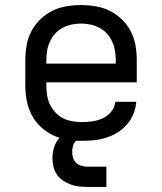

<svg xmlns="http://www.w3.org/2000/svg" viewBox="-20 -548 640 758"><path d="M302 8Q273 8 243.5 3Q214 -2 187.5 -15Q161 -28 139.5 -48.5Q118 -69 104.5 -95.5Q91 -122 85.5 -151Q80 -180 80 -210V-310Q80 -339 85 -368.5Q90 -398 103.5 -424Q117 -450 138.5 -471Q160 -492 186 -505Q212 -518 241.5 -523Q271 -528 300 -528Q329 -528 358.5 -523Q388 -518 414 -505Q440 -492 461.5 -471Q483 -450 496.5 -424Q510 -398 515 -368.5Q520 -339 520 -310V-223H163V-210Q163 -191 166 -172Q169 -153 177 -136Q185 -119 198.5 -104.5Q212 -90 228.5 -81.5Q245 -73 264 -69.5Q283 -66 302 -66Q324 -66 345 -69Q366 -72 385.5 -81Q405 -90 419 -107Q433 -124 435 -146H518Q516 -121 506.5 -98Q497 -75 481 -56.5Q465 -38 444 -25Q423 -12 399.5 -4.5Q376 3 351.5 5.5Q327 8 302 8ZM163 -297H437V-310Q437 -329 434 -347.5Q431 -366 423 -383.5Q415 -401 402.5 -415Q390 -429 373 -438Q356 -447 337.5 -451Q319 -455 300 -455Q281 -455 262.5 -451Q244 -447 227 -438Q210 -429 197.5 -415Q185 -401 177 -383.5Q169 -366 166 -347.5Q163 -329 163 -310ZM325 190Q308 190 291 188Q274 186 258 180Q242 174 228 164.5Q214 155 204.5 141Q195 127 191 110Q187 93 187 76Q187 54 194 32Q201 10 217.5 -6Q234 -22 256 -28.5Q278 -35 300 -35V0Q291 0 283.5 5.5Q276 11 272 18.5Q268 26 266.5 35Q265 44 265 53Q265 65 269 76.5Q273 88 281.5 95.5Q290 103 301.5 106.5Q313 110 325 110H400V190Z"/></svg>

Font: Zed Sans Extended
Style: Regular
Weight: 400
Width: 7
Designer: Belleve Invis
Foundry: Belleve Invis
Version: Version 1.0.0; ttfautohint (v1.8.4)